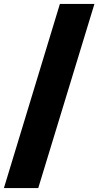

<svg xmlns="http://www.w3.org/2000/svg" viewBox="-27 -728 504 984"><path d="M280 -708H457L169 236H-7Z"/></svg>

Font: Martel Sans Black
Style: Regular
Weight: 900
Designer: Dan Reynolds and Mathieu Réguer
Foundry: Dan Reynolds and Mathieu Réguer
Version: Version 1.002; ttfautohint (v1.1) -l 5 -r 5 -G 72 -x 0 -D la